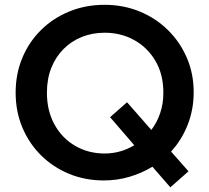

<svg xmlns="http://www.w3.org/2000/svg" viewBox="-20 -735 870 798"><path d="M688 43.5 613.5 -42Q569.5 -15.5 518.2 -0.2Q467 15 411 15Q334 15 267.2 -12.5Q200.5 -40 150.8 -89.2Q101 -138.5 73 -205Q45 -271.5 45 -350Q45 -428 72.8 -494.5Q100.5 -561 150.8 -610.5Q201 -660 268.5 -687.5Q336 -715 415 -715Q492.5 -715 559.8 -687.5Q627 -660 677.5 -610.5Q728 -561 756.5 -495Q785 -429 785 -352Q785 -279.5 760 -216.2Q735 -153 691 -105L763.5 -23ZM415 -97Q448.5 -97 480 -106Q511.5 -115 538 -131.5L437.5 -248L508 -310L609 -195Q632 -225 645.5 -264.2Q659 -303.5 659 -350Q659 -425.5 626.2 -481.5Q593.5 -537.5 538.2 -568.2Q483 -599 415 -599Q364 -599 320.2 -581.5Q276.5 -564 244 -531.2Q211.5 -498.5 193.2 -452.8Q175 -407 175 -350Q175 -274.5 206.5 -217.5Q238 -160.5 292.5 -128.8Q347 -97 415 -97Z"/></svg>

Font: Geologica EX Med
Style: Regular
Weight: 500
Designer: Sindre Bremnes, Frode Helland
Foundry: Monokrom Skriftforlag AS
Version: Version 1.010;gftools[0.9.28]